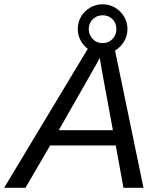

<svg xmlns="http://www.w3.org/2000/svg" viewBox="-69 -893 756 913"><path d="M169.4 -201.2 52.2 0H-49.3L364.7 -688H470.7L613.3 0H518.1L481.4 -201.2ZM405.3 -617.7Q401.9 -611.3 397.5 -603Q393.1 -594.7 387.2 -584L210.4 -273.9H467.8L418 -543.9Q414.6 -562.5 411.6 -581.1Q408.7 -599.6 405.3 -617.7ZM537.1 -754.9Q537.1 -722.7 521 -695.8Q504.9 -668.9 478.3 -652.8Q451.7 -636.7 418.9 -636.7Q386.7 -636.7 359.9 -652.8Q333 -668.9 316.9 -695.8Q300.8 -722.7 300.8 -754.9Q300.8 -788.1 316.9 -814.7Q333 -841.3 359.9 -856.9Q386.7 -872.6 418.9 -872.6Q451.2 -872.6 478 -856.7Q504.9 -840.8 521 -814.2Q537.1 -787.6 537.1 -754.9ZM484.4 -754.9Q484.4 -783.2 465.8 -801.8Q447.3 -820.3 418.9 -820.3Q390.1 -820.3 371.6 -801Q353 -781.7 353 -754.9Q353 -728 371.6 -708Q390.1 -688 418.9 -688Q447.3 -688 465.8 -707.5Q484.4 -727.1 484.4 -754.9Z"/></svg>

Font: Arimo
Style: Italic
Weight: 400
Italic angle: -12°
Designer: Steve Matteson
Foundry: Monotype Imaging Inc.
Version: Version 1.33